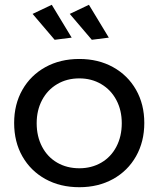

<svg xmlns="http://www.w3.org/2000/svg" viewBox="-20 -778 661 801"><path d="M582 -265Q582 -187 547.5 -126Q513 -65 451.5 -31Q390 3 311 3Q231 3 169.5 -31Q108 -65 73.5 -125.5Q39 -186 39 -265Q39 -343 73.5 -403.5Q108 -464 169.5 -498Q231 -532 311 -532Q390 -532 451.5 -498Q513 -464 547.5 -403.5Q582 -343 582 -265ZM133 -264Q133 -209 155.5 -166Q178 -123 218.5 -99.5Q259 -76 311 -76Q362 -76 402.5 -99.5Q443 -123 465.5 -166Q488 -209 488 -264Q488 -318 465.5 -360.5Q443 -403 402.5 -427Q362 -451 311 -451Q259 -451 218.5 -427Q178 -403 155.5 -360.5Q133 -318 133 -264ZM196 -758 279 -621 208 -612 116 -720ZM351 -758 434 -621 363 -612 271 -720Z"/></svg>

Font: Montserrat
Style: Regular
Weight: 400
Designer: Julieta Ulanovsky
Foundry: Julieta Ulanovsky
Version: Version 6.001